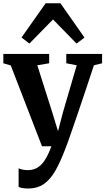

<svg xmlns="http://www.w3.org/2000/svg" viewBox="-20 -876 632 1150"><path d="M147.5 253Q129.5 253 115 250.5Q100.5 248 91.5 243.5V131.5Q98 136 113.5 139.5Q129 143 145.5 143Q170 143 190 135Q210 127 227 110Q244 93 259 65.8Q274 38.5 288 0H231.5L44.5 -484L0 -497V-553H274.5V-497L203.5 -485L292 -206L327.5 -90L358 -206.5L439.5 -485L377 -497V-553H591.5V-497L542.5 -485Q519.5 -415 496.5 -346.2Q473.5 -277.5 452.5 -215.8Q431.5 -154 414.5 -105Q397.5 -56 386.5 -24.8Q375.5 6.5 372 13.5Q343 90.5 313 144Q283 197.5 244 225.2Q205 253 147.5 253ZM156 -615 109 -651.5 253.5 -856.5H342L486 -651L438.5 -615L297.5 -759.5Z"/></svg>

Font: Merriweather 24pt
Style: Bold
Weight: 700
Designer: Eben Sorkin
Foundry: Eben Sorkin
Version: Version 2.100